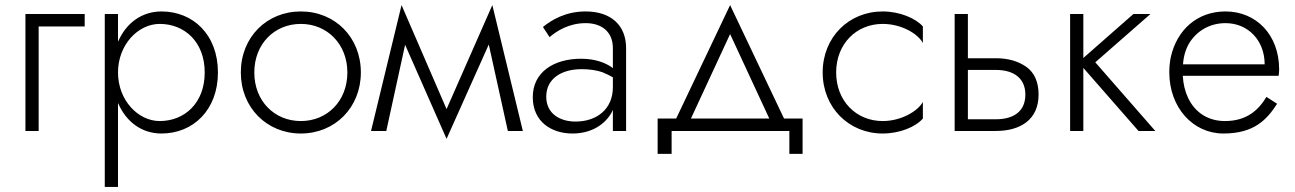

<svg xmlns="http://www.w3.org/2000/svg" viewBox="-20 -515 5094 755"><path d="M80 -460V0H132V-411H313V-460Z M444 220V-109L445 -108C477 -35 538 10 615 10C739 10 837 -82 837 -230C837 -379 739 -470 615 -470C538 -470 477 -425 445 -353C444 -352 444 -352 444 -352V-460H392V220ZM785 -230C785 -109 705 -39 608 -39C523 -39 444 -121 444 -230C444 -339 523 -421 608 -421C705 -421 785 -351 785 -230Z M927 -230C927 -92 1029 10 1163 10C1297 10 1399 -92 1399 -230C1399 -369 1297 -470 1163 -470C1029 -470 927 -369 927 -230ZM980 -230C980 -342 1059 -421 1163 -421C1267 -421 1346 -341 1346 -230C1346 -118 1267 -39 1163 -39C1059 -39 980 -118 980 -230Z M1977 0H2036L1916 -495L1736 -86L1559 -495L1439 0H1499L1573 -339L1736 31L1902 -340Z M2141 -369C2169 -393 2217 -424 2283 -424C2347 -424 2390 -389 2390 -326V-247C2388 -248 2386 -250 2385 -251C2360 -268 2321 -284 2265 -284C2157 -284 2075 -231 2075 -133C2075 -35 2150 10 2231 10C2296 10 2349 -17 2380 -64C2384 -70 2387 -76 2390 -83V0H2442V-326C2442 -415 2383 -470 2283 -470C2204 -470 2150 -437 2115 -409ZM2128 -135C2128 -205 2187 -243 2267 -243C2298 -243 2326 -239 2349 -231C2364 -225 2377 -218 2390 -211V-172C2390 -87 2328 -37 2243 -37C2183 -37 2128 -67 2128 -135Z M3084 0V90H3136V-49H3063L2851 -495L2639 -49H2566V90H2621V0ZM2851 -381 3005 -49H2697Z M3268 -230C3268 -342 3347 -421 3451 -421C3524 -421 3589 -383 3609 -346V-411C3581 -443 3518 -470 3451 -470C3318 -470 3215 -369 3215 -230C3215 -92 3318 10 3451 10C3518 10 3581 -16 3609 -49V-114C3589 -78 3524 -39 3451 -39C3347 -39 3268 -118 3268 -230Z M3734 -460V0H3896C3992 0 4064 -44 4064 -143C4064 -192 4048 -229 4016 -252C3983 -275 3943 -286 3896 -286H3786V-460ZM3786 -46V-240H3896C3967 -240 4012 -207 4012 -143C4012 -77 3966 -46 3896 -46Z M4188 -460V0H4240V-248L4457 0H4523L4287 -270L4504 -460H4437L4240 -287V-460Z M4960 -134C4930 -84 4884 -39 4797 -39C4732 -39 4680 -71 4652 -130C4640 -155 4633 -184 4631 -217H5008C5009 -225 5010 -234 5010 -242C5010 -379 4919 -470 4799 -470C4687 -470 4608 -397 4584 -291C4580 -271 4578 -252 4578 -231C4578 -92 4671 10 4791 10C4912 10 4962 -45 5002 -107ZM4632 -262C4634 -293 4642 -320 4655 -343C4686 -395 4739 -424 4799 -424C4888 -424 4953 -356 4953 -262Z"/></svg>

Font: Jost Light
Style: Regular
Weight: 300
Version: Version 3.710